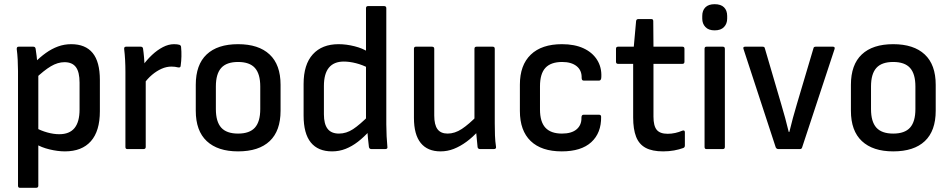

<svg xmlns="http://www.w3.org/2000/svg" viewBox="-20 -712 4543 917"><path d="M290 11Q256 11 216.5 1.5Q177 -8 150 -25L148 -103Q175 -88 205.5 -79.5Q236 -71 263 -71Q312 -71 336 -100.5Q360 -130 360 -189V-317Q360 -368 342.5 -391.5Q325 -415 288 -415Q256 -415 223 -395.5Q190 -376 146 -334L141 -409Q171 -439 199 -459Q227 -479 257 -490Q287 -501 320 -501Q388 -501 422.5 -459Q457 -417 457 -330V-181Q457 -86 414 -37.5Q371 11 290 11ZM75 185Q66 185 66 175V-373Q66 -398 64.5 -426.5Q63 -455 60 -477Q59 -489 69 -489H139Q148 -489 150 -480Q152 -466 155 -444Q158 -422 157 -408L163 -364V175Q163 185 152 185Z M588 0Q579 0 579 -10V-369Q579 -398 577.5 -425.5Q576 -453 573 -478Q572 -489 582 -489H652Q661 -489 663 -481Q666 -461 668 -437.5Q670 -414 670 -395L676 -348V-10Q676 0 665 0ZM666 -310 661 -398Q681 -426 706 -449.5Q731 -473 758 -487Q785 -501 811 -501Q827 -501 837 -498Q845 -495 845 -486Q847 -466 846.5 -443Q846 -420 843 -399Q843 -388 831 -390Q824 -392 815.5 -393Q807 -394 799 -394Q775 -394 751.5 -383.5Q728 -373 706 -354.5Q684 -336 666 -310Z M1117 11Q1020 11 967.5 -38Q915 -87 915 -183V-307Q915 -403 967 -452Q1019 -501 1117 -501Q1215 -501 1267.5 -452Q1320 -403 1320 -307V-183Q1320 -87 1268 -38Q1216 11 1117 11ZM1117 -74Q1172 -74 1197.5 -102.5Q1223 -131 1223 -191V-299Q1223 -359 1197.5 -387.5Q1172 -416 1117 -416Q1062 -416 1036.5 -387.5Q1011 -359 1011 -299V-191Q1011 -131 1036.5 -102.5Q1062 -74 1117 -74Z M1566 11Q1499 11 1464.5 -31.5Q1430 -74 1430 -160V-311Q1430 -404 1474 -452.5Q1518 -501 1597 -501Q1634 -501 1673.5 -491Q1713 -481 1738 -464L1742 -386Q1712 -402 1680.5 -410Q1649 -418 1622 -418Q1575 -418 1551 -389Q1527 -360 1527 -301V-166Q1527 -120 1544.5 -97Q1562 -74 1599 -74Q1634 -74 1666 -95Q1698 -116 1744 -162L1747 -89Q1718 -57 1689.5 -35Q1661 -13 1630.5 -1Q1600 11 1566 11ZM1754 0Q1744 0 1742 -10Q1740 -27 1737.5 -50.5Q1735 -74 1735 -92L1728 -131V-673Q1728 -683 1738 -683H1814Q1825 -683 1825 -673V-118Q1825 -92 1826.5 -61.5Q1828 -31 1830 -13Q1833 0 1820 0Z M2084 11Q2022 11 1989.5 -29Q1957 -69 1957 -149V-479Q1957 -489 1966 -489H2043Q2054 -489 2054 -479V-160Q2054 -116 2069.5 -95Q2085 -74 2118 -74Q2152 -74 2185.5 -96Q2219 -118 2262 -162L2266 -88Q2238 -57 2208 -35Q2178 -13 2147.5 -1Q2117 11 2084 11ZM2273 0Q2263 0 2261 -9Q2259 -29 2257 -50.5Q2255 -72 2253 -93L2246 -132V-479Q2246 -489 2256 -489H2333Q2343 -489 2343 -479V-123Q2343 -93 2344 -65Q2345 -37 2349 -11Q2351 0 2338 0Z M2663 11Q2566 11 2514.5 -38.5Q2463 -88 2463 -182V-308Q2463 -401 2515 -451Q2567 -501 2664 -501Q2724 -501 2766.5 -481.5Q2809 -462 2831.5 -426.5Q2854 -391 2852 -345Q2852 -327 2841 -327H2768Q2758 -327 2758 -340Q2759 -376 2734 -396Q2709 -416 2665 -416Q2611 -416 2585 -388Q2559 -360 2559 -300V-189Q2559 -130 2585 -102Q2611 -74 2664 -74Q2710 -74 2734 -94.5Q2758 -115 2757 -150Q2757 -164 2767 -164H2841Q2851 -164 2851 -154Q2852 -77 2804 -33Q2756 11 2663 11Z M3147 11Q3095 11 3063.5 -6Q3032 -23 3018 -59Q3004 -95 3004 -151V-407H2932Q2922 -407 2922 -417V-479Q2922 -489 2932 -489H3007L3018 -611Q3019 -621 3029 -621H3091Q3100 -621 3100 -611L3101 -489H3239Q3249 -489 3249 -479V-417Q3249 -407 3239 -407H3101V-155Q3101 -111 3116.5 -92Q3132 -73 3169 -73Q3187 -73 3205 -77Q3223 -81 3239 -88Q3251 -92 3251 -80V-17Q3251 -8 3243 -5Q3224 2 3199.5 6.5Q3175 11 3147 11Z M3354 0Q3345 0 3345 -10V-479Q3345 -489 3354 -489H3432Q3442 -489 3442 -479V-10Q3442 0 3432 0ZM3393 -567Q3364 -567 3349 -583Q3334 -599 3334 -623V-636Q3334 -662 3349 -677Q3364 -692 3393 -692Q3423 -692 3438 -677Q3453 -662 3453 -636V-623Q3453 -599 3438 -583Q3423 -567 3393 -567Z M3698 0Q3689 0 3685 -8L3531 -478Q3527 -489 3539 -489H3622Q3632 -489 3633 -481L3711 -215Q3721 -181 3730 -148.5Q3739 -116 3747 -82H3750Q3758 -116 3767 -148.5Q3776 -181 3786 -215L3865 -481Q3866 -489 3876 -489H3958Q3969 -489 3966 -478L3811 -8Q3809 0 3800 0Z M4246 11Q4149 11 4096.5 -38Q4044 -87 4044 -183V-307Q4044 -403 4096 -452Q4148 -501 4246 -501Q4344 -501 4396.5 -452Q4449 -403 4449 -307V-183Q4449 -87 4397 -38Q4345 11 4246 11ZM4246 -74Q4301 -74 4326.5 -102.5Q4352 -131 4352 -191V-299Q4352 -359 4326.5 -387.5Q4301 -416 4246 -416Q4191 -416 4165.5 -387.5Q4140 -359 4140 -299V-191Q4140 -131 4165.5 -102.5Q4191 -74 4246 -74Z"/></svg>

Font: Sofia Sans Semi Condensed SemiBold
Style: Regular
Weight: 600
Designer: Botio Nikoltchev, Ani Petrova
Foundry: lettersoup
Version: Version 4.100